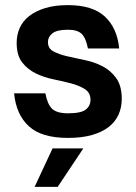

<svg xmlns="http://www.w3.org/2000/svg" viewBox="-20 -529 530 749"><path d="M245 9Q142 9 92.5 -36.5Q43 -82 35 -165H157Q165 -122 183.5 -104.5Q202 -87 245 -87Q296 -87 314.5 -101.5Q333 -116 333 -140Q333 -167 311.5 -181Q290 -195 258 -203.5Q226 -212 189 -219.5Q152 -227 120 -242.5Q88 -258 66.5 -285.5Q45 -313 45 -362Q45 -393 57 -420Q69 -447 94 -466.5Q119 -486 156.5 -497.5Q194 -509 245 -509Q341 -509 389 -464.5Q437 -420 445 -340H323Q315 -381 298.5 -397Q282 -413 245 -413Q202 -413 184.5 -399Q167 -385 167 -365Q167 -340 188.5 -328.5Q210 -317 242 -309.5Q274 -302 311 -294.5Q348 -287 380 -270.5Q412 -254 433.5 -224Q455 -194 455 -143Q455 -110 442.5 -82Q430 -54 404.5 -34Q379 -14 339.5 -2.5Q300 9 245 9ZM185 50H305L205 200H115Z"/></svg>

Font: PT Root UI Web Bold
Style: Regular
Weight: 700
Designer: Vitaly Kuzmin
Foundry: ParaType Ltd.
Version: Version 1.000W